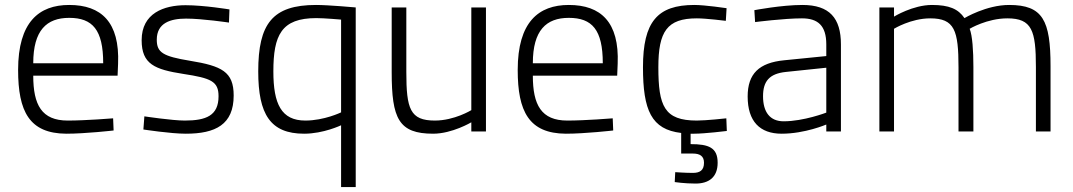

<svg xmlns="http://www.w3.org/2000/svg" viewBox="-20 -530 4325 774"><path d="M114 -275C114 -408 168 -458 259 -458C353 -458 396 -410 396 -275H114ZM253 -44C148 -44 114 -107 114 -225H454L456 -273C463 -441 388 -510 259 -510C137 -510 53 -441 53 -248C53 -81 98 8 247 9C325 9 438 -4 438 -4L436 -53C436 -53 326 -44 253 -44Z M905 -492C905 -492 803 -509 728 -509C641 -509 551 -477 551 -368C551 -271 604 -250 719 -232C831 -215 861 -202 861 -142C861 -64 811 -44 725 -44C674 -44 562 -61 562 -61L558 -8C558 -8 668 9 729 9C849 9 922 -28 922 -145C922 -241 874 -264 746 -285C637 -303 612 -318 612 -370C612 -438 668 -455 730 -455C796 -455 903 -439 903 -439L905 -492Z M1255 -457C1287 -457 1355 -451 1355 -451V-77C1355 -77 1287 -44 1211 -44C1114 -44 1082 -111 1082 -242C1082 -388 1114 -457 1255 -457ZM1206 9C1284 9 1355 -25 1355 -25V224H1414V-500C1414 -500 1304 -510 1254 -510C1078 -510 1021 -434 1021 -242C1021 -69 1070 9 1206 9Z M1880 -86C1880 -86 1812 -44 1733 -44C1633 -44 1618 -91 1618 -240V-500H1559V-239C1559 -52 1587 9 1726 9C1803 9 1880 -37 1880 -37V0H1939V-500H1880Z M2128 -275C2128 -408 2182 -458 2273 -458C2367 -458 2410 -410 2410 -275H2128ZM2267 -44C2162 -44 2128 -107 2128 -225H2468L2470 -273C2477 -441 2402 -510 2273 -510C2151 -510 2067 -441 2067 -248C2067 -81 2112 8 2261 9C2339 9 2452 -4 2452 -4L2450 -53C2450 -53 2340 -44 2267 -44Z M2873 126C2873 65 2837 51 2764 51V9H2778C2821 9 2910 -2 2910 -2L2908 -53C2908 -53 2827 -44 2789 -44C2658 -44 2634 -102 2634 -259C2634 -403 2669 -456 2789 -456C2827 -456 2906 -446 2906 -446L2909 -497C2909 -497 2822 -510 2779 -510C2630 -510 2572 -442 2572 -259C2572 -85 2606 -8 2726 6V89H2773C2801 89 2818 99 2818 126C2818 157 2801 167 2773 167C2743 167 2702 164 2702 164L2700 204C2700 204 2740 210 2784 210C2837 210 2873 185 2873 126Z M3311 -76C3311 -76 3220 -41 3139 -41C3084 -41 3056 -78 3056 -142C3056 -202 3081 -233 3148 -240L3311 -257ZM3370 -351C3370 -457 3324 -510 3215 -510C3131 -510 3021 -489 3021 -489L3024 -441C3024 -441 3141 -456 3213 -456C3277 -456 3311 -427 3311 -351V-304L3141 -287C3040 -277 2994 -233 2994 -141C2994 -41 3043 9 3131 9C3225 9 3311 -28 3311 -28V0H3370V-351Z M3584 -414C3584 -414 3652 -456 3730 -456C3828 -456 3844 -408 3844 -258V0H3904V-260C3904 -326 3900 -386 3889 -414C3889 -414 3959 -456 4041 -456C4140 -456 4156 -407 4156 -260V0H4215V-263C4215 -448 4184 -510 4048 -510C3956 -510 3868 -457 3868 -457C3843 -494 3806 -510 3737 -510C3660 -510 3584 -463 3584 -463V-500H3525V0H3584Z"/></svg>

Font: RazerF5 Light
Style: Regular
Weight: 300
Foundry: Razer Inc.
Version: Version 2